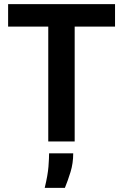

<svg xmlns="http://www.w3.org/2000/svg" viewBox="-20 -680 592 923"><path d="M212 0V-660H339V0ZM19 -552V-660H533V-552ZM195 223Q210 161 213 120.5Q216 80 216 57H332Q332 105 319 147Q306 189 292 223Z"/></svg>

Font: Bricolage Grotesque 28pt SemiBold
Style: Regular
Weight: 600
Version: Version 1.001;gftools[0.9.33.dev8+g029e19f]